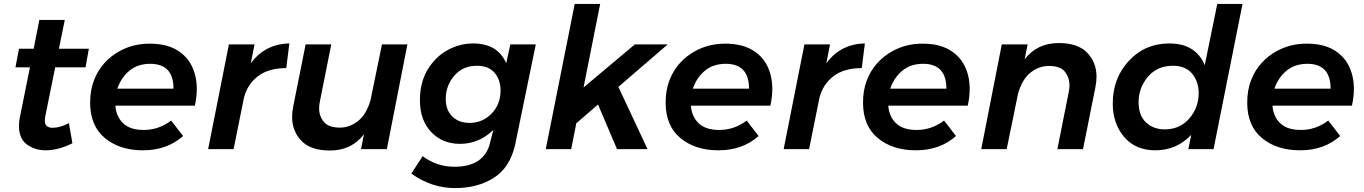

<svg xmlns="http://www.w3.org/2000/svg" viewBox="-20 -762 6968 981"><path d="M213 6Q159 6 118 -23.5Q77 -53 77 -118Q77 -140 81 -160L133 -418H59L77 -513H152L181 -660H311L281 -513H434L417 -418H262L212 -171Q209 -156 209 -145Q209 -110 248 -109Q287 -109 332 -133L350 -30Q278 6 213 6Z M710.5 6Q591.5 6 516 -56.5Q440.5 -119 440.5 -238Q440.5 -300.5 459.8 -351Q479 -401.5 513 -439.2Q547 -477 591.5 -501Q660.5 -539 744.5 -539Q826 -539 879.5 -508.8Q933 -478.5 959.2 -426.2Q985.5 -374 985.5 -308Q985.5 -266 975.5 -222H569.5Q573.5 -167 609 -132.5Q644.5 -98 714.5 -98Q791.5 -98 854.5 -146L915.5 -67Q833.5 6 710.5 6ZM866.5 -309Q866.5 -436 747.5 -436Q683.5 -436 641 -400.5Q598.5 -365 579.5 -309Z M1173.5 0H1043.5L1149.5 -535H1280.5L1261.5 -439Q1335.5 -538 1458.5 -540L1442.5 -414Q1352.5 -414 1298.5 -373Q1244.5 -332 1226.5 -263Z M1665.5 7Q1567.5 7 1520 -42.5Q1472.5 -92 1472.5 -165Q1472.5 -191 1478.5 -220L1541.5 -535H1672.5L1613.5 -239Q1610.5 -222 1610.5 -208Q1610.5 -168 1635 -139Q1659.5 -110 1716.5 -110Q1767 -110 1809.8 -144Q1852.5 -178 1873.5 -252L1931.5 -535H2061.5L1956.5 0H1824.5L1839.5 -76Q1776.5 7 1665.5 7Z M2304.5 199Q2185.5 199 2081.5 125L2139.5 36Q2212.5 90 2301.5 90Q2453.5 90 2483.5 -31L2500.5 -98Q2427.5 -27 2330.5 -27Q2240.5 -27 2183 -87.5Q2125.5 -148 2125.5 -250Q2125.5 -339 2163.5 -404Q2204.5 -472 2266.8 -506Q2329 -540 2397.5 -540Q2522.5 -540 2566.5 -439L2587.5 -535H2717.5L2611.5 -20Q2584.5 95 2502.5 147Q2420.5 199 2304.5 199ZM2378.5 -134Q2445.5 -134 2491.5 -181.5Q2537.5 -229 2537.5 -300Q2537.5 -354 2507 -390Q2476.5 -426 2416.5 -426Q2344.5 -426 2301 -375Q2257.5 -324 2257.5 -257Q2257.5 -199.5 2291 -166.8Q2324.5 -134 2378.5 -134Z M3288.5 0H3132.5L3035.5 -228L2924.5 -132L2898.5 0H2768.5L2916.5 -742H3046.5L2961.5 -315L3223.5 -535H3391.5L3139.5 -318Z M3651 6Q3532 6 3456.5 -56.5Q3381 -119 3381 -238Q3381 -300.5 3400.2 -351Q3419.5 -401.5 3453.5 -439.2Q3487.5 -477 3532 -501Q3601 -539 3685 -539Q3766.5 -539 3820 -508.8Q3873.5 -478.5 3899.8 -426.2Q3926 -374 3926 -308Q3926 -266 3916 -222H3510Q3514 -167 3549.5 -132.5Q3585 -98 3655 -98Q3732 -98 3795 -146L3856 -67Q3774 6 3651 6ZM3807 -309Q3807 -436 3688 -436Q3624 -436 3581.5 -400.5Q3539 -365 3520 -309Z M4114 0H3984L4090 -535H4221L4202 -439Q4276 -538 4399 -540L4383 -414Q4293 -414 4239 -373Q4185 -332 4167 -263Z M4659.5 6Q4540.5 6 4465 -56.5Q4389.5 -119 4389.5 -238Q4389.5 -300.5 4408.8 -351Q4428 -401.5 4462 -439.2Q4496 -477 4540.5 -501Q4609.5 -539 4693.5 -539Q4775 -539 4828.5 -508.8Q4882 -478.5 4908.2 -426.2Q4934.5 -374 4934.5 -308Q4934.5 -266 4924.5 -222H4518.5Q4522.5 -167 4558 -132.5Q4593.5 -98 4663.5 -98Q4740.5 -98 4803.5 -146L4864.5 -67Q4782.5 6 4659.5 6ZM4815.5 -309Q4815.5 -436 4696.5 -436Q4632.5 -436 4590 -400.5Q4547.5 -365 4528.5 -309Z M5513.5 0H5382.5L5441.5 -296Q5444.5 -312 5444.5 -327Q5444.5 -365 5421.5 -395Q5398.5 -425 5338.5 -425Q5288 -425 5245.2 -391Q5202.5 -357 5181.5 -283L5123.5 0H4993.5L5098.5 -535H5230.5L5215.5 -459Q5278.5 -542 5389.5 -542Q5487.5 -542 5535 -492.5Q5582.5 -443 5582.5 -370Q5582.5 -344 5576.5 -315Z M5883.5 6Q5781.5 6 5723.5 -62.5Q5665.5 -131 5665.5 -233Q5665.5 -363 5748 -451.5Q5830.5 -540 5954.5 -540Q6089.5 -540 6135.5 -429L6199.5 -742H6328.5L6180.5 0H6051.5L6066.5 -73Q5991.5 6 5883.5 6ZM5930.5 -101Q6008.5 -101 6056.5 -156.5Q6104.5 -212 6104.5 -286Q6104.5 -345 6071 -385.5Q6037.5 -426 5972.5 -426Q5892.5 -426 5845 -369.5Q5797.5 -313 5797.5 -240Q5797.5 -172 5835.5 -136.5Q5873.5 -101 5930.5 -101Z M6622.5 6Q6503.5 6 6428 -56.5Q6352.5 -119 6352.5 -238Q6352.5 -300.5 6371.8 -351Q6391 -401.5 6425 -439.2Q6459 -477 6503.5 -501Q6572.5 -539 6656.5 -539Q6738 -539 6791.5 -508.8Q6845 -478.5 6871.2 -426.2Q6897.5 -374 6897.5 -308Q6897.5 -266 6887.5 -222H6481.5Q6485.5 -167 6521 -132.5Q6556.5 -98 6626.5 -98Q6703.5 -98 6766.5 -146L6827.5 -67Q6745.5 6 6622.5 6ZM6778.5 -309Q6778.5 -436 6659.5 -436Q6595.5 -436 6553 -400.5Q6510.5 -365 6491.5 -309Z"/></svg>

Font: Argentum Sans Medium
Style: Italic
Weight: 500
Italic angle: -11°
Designer: Julieta Ulanovsky (font), Cristiano Sobral (main changes and remaster)
Foundry: Julieta Ulanovsky (font), Cristiano Sobral (main changes and remaster)
Version: Version 2.007;June 15, 2022;FontCreator 14.0.0.2814 64-bit; 